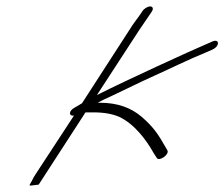

<svg xmlns="http://www.w3.org/2000/svg" viewBox="-20 -578 699 598"><path d="M423.4 -543 419.5 -537C408.1 -520 397.2 -508 381.9 -483L235.1 -256C232.6 -255 229.6 -253 226.6 -251L212.7 -243C190.8 -231 195.9 -215 210.4 -218L89.3 -33C85.8 -28 82.8 -22 79.4 -15L71.5 -1L76 0L100.5 -3L246.3 -228H271.3C304.3 -228 330.8 -223 351.4 -214C398.6 -192 435.9 -142 458.7 -101L468.4 -86C475.4 -74 508.8 -97 501.2 -110L493.1 -124C474.3 -157 458.6 -182 421.4 -214C387.7 -243 345.1 -258 291.1 -258H284.1C295 -264 309.5 -271 327.4 -279C363.8 -296 422.1 -325 460.4 -342C505.3 -362 570 -394 617.4 -413L640.3 -423C665.8 -434 663.6 -458 642.1 -449L619.2 -439C576.3 -421 371.1 -327 281.9 -282L413.4 -484L449.5 -537L453.4 -543C458.4 -551 455.8 -558 447.8 -558C439.8 -558 428.4 -551 423.4 -543Z"/></svg>

Font: MewTooHand
Style: UltimateIta
Weight: 400
Designer: Mew Too, Robert Jablonski
Version: Version 0.77